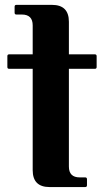

<svg xmlns="http://www.w3.org/2000/svg" viewBox="-20 -757 421 777"><path d="M180.7 0Q112.3 0 112.3 -68.4V-478.5H17.1Q9.8 -478.5 9.8 -485.8V-529.8Q9.8 -537.1 17.1 -537.1H112.3V-654.3Q112.3 -698.2 68.4 -698.2H46.4Q39.1 -698.2 39.1 -705.6V-730Q39.1 -737.3 46.4 -737.3H190.4Q258.8 -737.3 258.8 -668.9V-537.1H363.8Q371.1 -537.1 371.1 -529.8V-485.8Q371.1 -478.5 363.8 -478.5H258.8V-83Q258.8 -39.1 302.7 -39.1H324.7Q332 -39.1 332 -31.7V-7.3Q332 0 324.7 0Z"/></svg>

Font: Simply Serif
Style: Bold
Weight: 700
Designer: Wojciech Kalinowski "wmk69" (wmk69@o2.pl)
Foundry: Wojciech Kalinowski "wmk69" (wmk69@o2.pl)
Version: Version 1.0.0; 2022-02-18